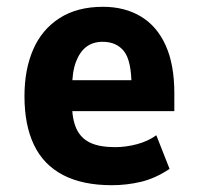

<svg xmlns="http://www.w3.org/2000/svg" viewBox="-20 -534 583 565"><path d="M309 11Q223 11 165.5 -19Q108 -49 80 -107.5Q52 -166 52 -251Q52 -329 77.5 -388Q103 -447 155 -480.5Q207 -514 283 -514Q347 -514 394.5 -485.5Q442 -457 467.5 -400.5Q493 -344 493 -260V-207H172V-298H379L367 -280Q367 -355 345 -383Q323 -411 282 -411Q254 -411 234.5 -396.5Q215 -382 203.5 -352Q192 -322 192 -271V-228Q192 -183 205 -155Q218 -127 245.5 -114Q273 -101 319 -101Q350 -101 382.5 -109.5Q415 -118 440 -136L479 -37Q437 -9 395 1Q353 11 309 11Z"/></svg>

Font: Nunito Sans 7pt Condensed ExtraBold
Style: Regular
Weight: 800
Width: 3
Designer: Vernon Adams
Foundry: Vernon Adams
Version: Version 3.101;gftools[0.9.27]